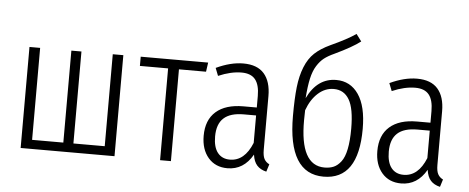

<svg xmlns="http://www.w3.org/2000/svg" viewBox="-50 -858 2416 990"><g transform="rotate(5 1158.0 -363.0)"><path d="M569.8 -522.9V0H84V-522.9H139.2V-46.9H300.8V-522.9H353V-46.9H515.1V-522.9Z M1008.8 -522.9 1002 -475.1H861.8V0H805.7V-475.1H659.7V-522.9Z M1333.5 -100.1Q1333.5 -68.8 1342 -52.7Q1350.6 -36.6 1368.7 -27.8L1356.4 11.2Q1325.2 3.9 1307.9 -15.4Q1290.5 -34.7 1285.6 -70.8Q1238.8 11.2 1154.8 11.2Q1092.3 11.2 1055.4 -31.7Q1018.6 -74.7 1018.6 -145Q1018.6 -227.1 1068.1 -270.5Q1117.7 -314 1209.5 -314H1278.8V-374Q1278.8 -431.2 1256.3 -459Q1233.9 -486.8 1185.5 -486.8Q1129.9 -486.8 1065.4 -459L1049.8 -499Q1125 -534.2 1190.4 -534.2Q1262.7 -534.2 1298.1 -493.7Q1333.5 -453.1 1333.5 -377.9ZM1163.6 -34.2Q1239.7 -34.2 1278.8 -130.9V-272.9H1214.8Q1145.5 -272.9 1111.6 -241.9Q1077.6 -210.9 1077.6 -147Q1077.6 -91.3 1100.3 -62.7Q1123 -34.2 1163.6 -34.2Z M1675.3 -491.2Q1748.5 -491.2 1790.5 -429.9Q1832.5 -368.7 1832.5 -252Q1832.5 11.2 1652.3 11.2Q1468.3 11.2 1468.3 -287.1Q1468.3 -377.9 1474.9 -436.5Q1481.4 -495.1 1499.8 -541Q1518.1 -586.9 1548.6 -615.5Q1579.1 -644 1628.4 -667Q1714.4 -706.1 1758.3 -736.8L1785.6 -700.2Q1744.1 -668 1653.3 -625Q1621.1 -610.4 1601.3 -595Q1581.5 -579.6 1564.7 -553Q1547.9 -526.4 1538.8 -485.6Q1529.8 -444.8 1525.4 -383.8Q1577.1 -491.2 1675.3 -491.2ZM1653.3 -36.1Q1680.7 -36.1 1700.9 -44.9Q1721.2 -53.7 1738.5 -76.2Q1755.9 -98.6 1764.6 -141.6Q1773.4 -184.6 1773.4 -248Q1773.4 -352.1 1746.3 -397.9Q1719.2 -443.8 1666.5 -443.8Q1621.6 -443.8 1585.2 -411.1Q1548.8 -378.4 1528.3 -321.8L1527.3 -271Q1525.9 -36.1 1653.3 -36.1Z M2232.4 -100.1Q2232.4 -68.8 2241 -52.7Q2249.5 -36.6 2267.6 -27.8L2255.4 11.2Q2224.1 3.9 2206.8 -15.4Q2189.5 -34.7 2184.6 -70.8Q2137.7 11.2 2053.7 11.2Q1991.2 11.2 1954.3 -31.7Q1917.5 -74.7 1917.5 -145Q1917.5 -227.1 1967 -270.5Q2016.6 -314 2108.4 -314H2177.7V-374Q2177.7 -431.2 2155.3 -459Q2132.8 -486.8 2084.5 -486.8Q2028.8 -486.8 1964.4 -459L1948.7 -499Q2023.9 -534.2 2089.4 -534.2Q2161.6 -534.2 2197 -493.7Q2232.4 -453.1 2232.4 -377.9ZM2062.5 -34.2Q2138.7 -34.2 2177.7 -130.9V-272.9H2113.8Q2044.4 -272.9 2010.5 -241.9Q1976.6 -210.9 1976.6 -147Q1976.6 -91.3 1999.3 -62.7Q2022 -34.2 2062.5 -34.2Z"/></g></svg>

Font: Fira Sans Compressed Light
Style: Regular
Weight: 300
Width: 1
Designer: Carrois Corporate & Edenspiekermann AG
Foundry: Carrois Corporate GbR & Edenspiekermann AG
Version: Version 4.203;PS 004.203;hotconv 1.0.88;makeotf.lib2.5.64775